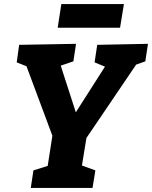

<svg xmlns="http://www.w3.org/2000/svg" viewBox="-20 -922 746 942"><path d="M693 -621 648 -605 404 -245 382 -110 448 -86 434 0H131L144 -86L214 -108L237 -256L110 -597L62 -616L74 -702L353 -707L340 -621L278 -600L352 -371L495 -595L444 -616L457 -702L706 -707ZM281 -902H588L569 -786H263Z"/></svg>

Font: Bitter Pro ExtraBold
Style: Italic
Weight: 800
Italic angle: -9°
Designer: Sol Matas, and Bitter project Authors
Foundry: Sol Matas
Version: Version 1.010